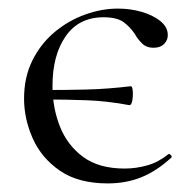

<svg xmlns="http://www.w3.org/2000/svg" viewBox="-20 -415 451 447"><path d="M281.2 -170.2Q229.8 -179.8 181.7 -181.6Q133.6 -183.4 82.6 -183.4V-205.4Q133.6 -205.4 182.1 -206.6Q230.6 -207.8 283.8 -214.2Q288 -215.2 289 -203.9Q290 -192.6 288.1 -181.3Q286.2 -170 281.2 -170.2ZM230.8 12Q162.6 12 119.6 -17.5Q76.6 -47 56.3 -92.6Q36 -138.2 36 -185.2Q36 -235.2 55.4 -274.2Q74.8 -313.2 106.9 -340.1Q139 -367 177.8 -381Q216.6 -395 254.4 -395Q283 -395 309.1 -387.6Q335.2 -380.2 352.5 -366.6Q369.8 -353 370.6 -335.2Q371.4 -322.6 362.6 -313.2Q353.8 -303.8 337.4 -303.8Q321 -303.8 310.8 -313.8Q300.6 -323.8 294.2 -335.4Q283 -352.4 267.5 -363.6Q252 -374.8 221 -374.8Q163.6 -374.8 132.9 -330.6Q102.2 -286.4 102.2 -215Q102.2 -164.2 119.6 -120.3Q137 -76.4 173.8 -49.5Q210.6 -22.6 270 -22.6Q296.8 -22.6 322.9 -30Q349 -37.4 371.6 -55.8Q374.4 -57.8 377.9 -53.8Q381.4 -49.8 378.6 -47.8Q344.4 -16.6 309 -2.3Q273.6 12 230.8 12Z"/></svg>

Font: Cormorant Infant Light
Style: Regular
Weight: 300
Designer: Christian Thalmann (Catharsis Fonts)
Foundry: Catharsis Fonts
Version: Version 4.001